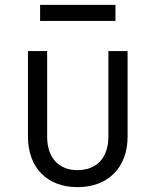

<svg xmlns="http://www.w3.org/2000/svg" viewBox="-20 -760 640 790"><path d="M455 -674V-740H145V-674ZM299 10C424 10 505 -70 505 -198V-550H426V-198C426 -111 378 -60 299 -60C221 -60 174 -111 174 -198V-550H95V-198C95 -70 174 10 299 10Z"/></svg>

Font: Tekne LDO Light
Style: Regular
Weight: 300
Monospace: yes
Designer: Alessio Laiso, Mario Rullo, Paolo Rosset
Foundry: Alessio Laiso
Version: Version 1.000;hotconv 1.0.109;makeotfexe 2.5.65596